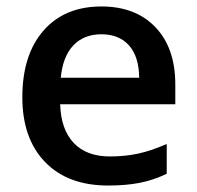

<svg xmlns="http://www.w3.org/2000/svg" viewBox="-20 -570 616 600"><path d="M317.9 9.8Q191.9 9.8 120.8 -63.7Q49.8 -137.2 49.8 -266.1Q49.8 -398.4 115.7 -474.1Q181.6 -549.8 296.9 -549.8Q403.8 -549.8 465.8 -484.9Q527.8 -419.9 527.8 -306.2V-244.1H168Q170.4 -165.5 210.4 -123.3Q250.5 -81.1 323.2 -81.1Q371.1 -81.1 412.4 -90.1Q453.6 -99.1 501 -120.1V-26.9Q459 -6.8 416 1.5Q373 9.8 317.9 9.8ZM296.9 -462.9Q242.2 -462.9 209.2 -428.2Q176.3 -393.6 169.9 -327.1H415Q414.1 -394 382.8 -428.5Q351.6 -462.9 296.9 -462.9Z"/></svg>

Font: JBL Sans
Style: Semibold
Weight: 600
Version: Version 1.10